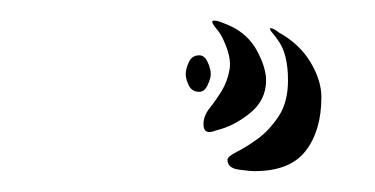

<svg xmlns="http://www.w3.org/2000/svg" viewBox="-20 -395 359 184"><path d="M224 -231Q219 -231 208.5 -232.5Q198 -234 198 -242Q198 -245 207 -249.5Q216 -254 227 -262Q238 -270 247 -283.5Q256 -297 256 -318Q256 -344 246 -357Q244 -360 241 -363.5Q238 -367 239 -368Q241 -368 243.5 -366.5Q246 -365 247 -364Q267 -353 277.5 -335.5Q288 -318 288 -302Q288 -270 273 -250.5Q258 -231 224 -231ZM187 -270Q175 -265 175 -276Q175 -284 181 -291.5Q187 -299 192.5 -308Q198 -317 200 -328.5Q202 -340 194 -357Q192 -362 187 -368Q182 -374 184 -375Q186 -376 192.5 -373.5Q199 -371 201 -370Q218 -362 226.5 -346Q235 -330 235 -318Q235 -299 219.5 -286.5Q204 -274 187 -270ZM158 -324Q158 -329 161 -335.5Q164 -342 171 -342Q176 -342 179 -335.5Q182 -329 182 -324Q182 -320 179 -313.5Q176 -307 171 -307Q164 -307 161 -313Q158 -319 158 -324Z"/></svg>

Font: Akronim
Style: Regular
Weight: 400
Designer: Grzegorz Klimczewski
Foundry: Fonty.PL
Version: Version 1.002